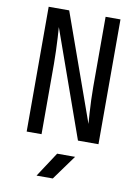

<svg xmlns="http://www.w3.org/2000/svg" viewBox="-103 -798 806 1106"><g transform="rotate(10 300.0 -245.0)"><path d="M90 0V-730H210L433 -105Q431 -130 428.5 -166.5Q426 -203 424.5 -243.5Q423 -284 423 -320V-730H510V0H390L168 -625Q170 -601 172 -564.5Q174 -528 175.5 -487.5Q177 -447 177 -410V0ZM190 240 285 95H390L285 240Z"/></g></svg>

Font: NKDuy Mono
Style: Regular
Weight: 400
Monospace: yes
Designer: NKDuy
Foundry: NKDuy
Version: Version 2.251; ttfautohint (v1.8.4.7-5d5b)